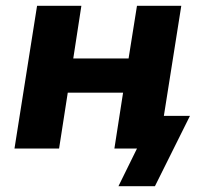

<svg xmlns="http://www.w3.org/2000/svg" viewBox="-20 -513 709 663"><path d="M389 130 453 0H385L404 -113H636L515 130ZM30 0 108 -493H261L233 -311H424L453 -493H606L528 0H375L405 -193H214L184 0Z"/></svg>

Font: Nunito Sans 11pt ExtraBold
Style: Italic
Weight: 800
Italic angle: -9°
Version: Version 3.101;gftools[0.9.27]